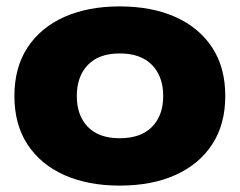

<svg xmlns="http://www.w3.org/2000/svg" viewBox="-20 -570 749 600"><path d="M354 10Q255 10 181 -23Q107 -56 66 -118.5Q25 -181 25 -270Q25 -359 66 -421.5Q107 -484 181 -517Q255 -550 354 -550Q454 -550 528 -517Q602 -484 643 -421.5Q684 -359 684 -270Q684 -182 643.5 -119.5Q603 -57 529 -23.5Q455 10 354 10ZM354 -138Q420 -138 455 -173.5Q490 -209 490 -270Q490 -331 455 -367Q420 -403 354 -403Q289 -403 254.5 -367Q220 -331 220 -270Q220 -209 254.5 -173.5Q289 -138 354 -138Z"/></svg>

Font: Mona Sans Expanded ExtraBold
Style: Regular
Weight: 800
Width: 7
Designer: Deni Anggara
Foundry: GitHub
Version: Version 1.001; ttfautohint (v1.8.4.7-5d5b);gftools[0.9.33]